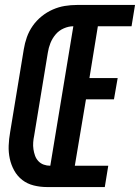

<svg xmlns="http://www.w3.org/2000/svg" viewBox="-20 -755 565 775"><path d="M169 0Q142 0 116 -6.5Q90 -13 70 -28.5Q50 -44 37.5 -66.5Q25 -89 19.5 -114.5Q14 -140 15 -167Q16 -194 21 -222L76 -556Q80 -581 88.5 -605Q97 -629 112 -650.5Q127 -672 148 -689Q169 -706 193 -716.5Q217 -727 241.5 -731Q266 -735 291 -735H525L511 -649H375L341 -440H455L440 -354H327L282 -86H417L403 0ZM183 -86 276 -649Q257 -649 237.5 -640.5Q218 -632 204.5 -616Q191 -600 183.5 -581Q176 -562 173 -542L118 -208Q115 -194 114 -180Q113 -166 115 -152.5Q117 -139 121.5 -126.5Q126 -114 135 -104.5Q144 -95 156.5 -90.5Q169 -86 183 -86Z"/></svg>

Font: Iosevka SS04 Semibold
Style: Italic
Weight: 600
Italic angle: -9°
Monospace: yes
Designer: Belleve Invis
Foundry: Belleve Invis
Version: Version 19.0.0; ttfautohint (v1.8.4)